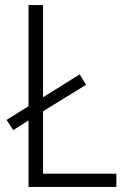

<svg xmlns="http://www.w3.org/2000/svg" viewBox="-20 -734 499 754"><path d="M92 0H437V-52H149V-297L318 -401L293 -442L149 -352V-714H92V-317L6 -263L32 -223L92 -261Z"/></svg>

Font: Noto Sans Telugu SemiCondensed Light
Style: Regular
Weight: 300
Width: 4
Designer: Jelle Bosma - Monotype Design Team
Foundry: Monotype Imaging Inc.
Version: Version 2.005